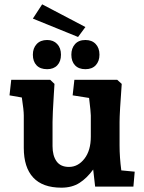

<svg xmlns="http://www.w3.org/2000/svg" viewBox="-20 -863 668 888"><path d="M90 -179V-329Q90 -353 81 -412L24 -422L32 -494H212L232 -475L229 -427Q223 -331 223 -299V-187Q223 -143 241.5 -117Q260 -91 299 -91Q341 -91 370.5 -129Q400 -167 400 -231V-329Q400 -344 392 -410L316 -422L324 -494H522L543 -475Q533 -340 533 -299V-190Q533 -136 541 -75L603 -69L597 0H420L411 -79Q382 -39 347.5 -17Q313 5 264 5Q177 5 133.5 -42Q90 -89 90 -179ZM310 -610Q310 -640 327 -659Q344 -678 375 -678Q405 -678 422.5 -659.5Q440 -641 440 -610Q440 -580 423 -561.5Q406 -543 375 -543Q344 -543 327 -561Q310 -579 310 -610ZM132 -610Q132 -640 149.5 -659Q167 -678 198 -678Q227 -678 244.5 -659.5Q262 -641 262 -610Q262 -579 245 -561Q228 -543 198 -543Q166 -543 149 -561Q132 -579 132 -610ZM132 -777 175 -843 375 -738 341 -692Z"/></svg>

Font: Andada Pro ExtraBold
Style: Regular
Weight: 800
Designer: Carolina Giovagnoli
Foundry: Huerta Tipografica
Version: Version 3.005; ttfautohint (v1.8.4)